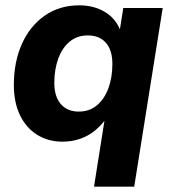

<svg xmlns="http://www.w3.org/2000/svg" viewBox="-20 -521 650 721"><path d="M333 180 375 -85H385Q366 -56 340.5 -34Q315 -12 283 -0.5Q251 11 215 11Q160 11 118.5 -15.5Q77 -42 54.5 -89.5Q32 -137 32 -202Q32 -288 62 -355.5Q92 -423 147.5 -462Q203 -501 278 -501Q333 -501 375 -475.5Q417 -450 434 -401L429 -403L443 -491H591L484 180ZM276 -102Q316 -102 344 -125.5Q372 -149 387 -189.5Q402 -230 402 -281Q402 -333 377.5 -360.5Q353 -388 310 -388Q270 -388 242 -365Q214 -342 199 -301.5Q184 -261 184 -210Q184 -158 208.5 -130Q233 -102 276 -102Z"/></svg>

Font: Nunito Sans 12pt ExtraLight ExtraBold
Style: Italic
Weight: 800
Italic angle: -9°
Version: Version 3.101;gftools[0.9.27]